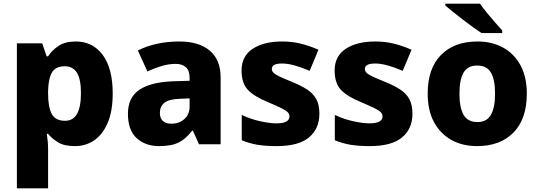

<svg xmlns="http://www.w3.org/2000/svg" viewBox="-20 -786 2934 1046"><path d="M393 -560Q485 -560 539.5 -487Q594 -414 594 -276Q594 -182 567.5 -118.5Q541 -55 494.5 -22.5Q448 10 388 10Q329 10 295.5 -11Q262 -32 242 -57H235Q238 -38 240 -16.5Q242 5 242 29V240H72V-550H210L234 -479H242Q263 -512 299 -536Q335 -560 393 -560ZM333 -425Q283 -425 263.5 -392Q244 -359 242 -293V-277Q242 -204 261.5 -166Q281 -128 335 -128Q421 -128 421 -278Q421 -355 399 -390Q377 -425 333 -425Z M957 -560Q1064 -560 1123 -510Q1182 -460 1182 -364V0H1064L1031 -74H1027Q992 -29 953 -9.5Q914 10 846 10Q773 10 725 -33Q677 -76 677 -166Q677 -254 738 -296Q799 -338 919 -343L1013 -346V-362Q1013 -402 992.5 -420Q972 -438 937 -438Q900 -438 861 -426.5Q822 -415 783 -397L731 -511Q776 -534 833.5 -547Q891 -560 957 -560ZM962 -248Q900 -246 875.5 -226Q851 -206 851 -171Q851 -140 868.5 -126Q886 -112 914 -112Q955 -112 984 -137Q1013 -162 1013 -206V-250Z M1720 -166Q1720 -85 1663.5 -37.5Q1607 10 1487 10Q1428 10 1384.5 3Q1341 -4 1297 -22V-160Q1345 -137 1397.5 -125.5Q1450 -114 1485 -114Q1523 -114 1540 -124Q1557 -134 1557 -152Q1557 -164 1548 -174Q1539 -184 1513.5 -196.5Q1488 -209 1439 -230Q1365 -260 1330.5 -296.5Q1296 -333 1296 -402Q1296 -480 1356.5 -520Q1417 -560 1518 -560Q1570 -560 1617.5 -548.5Q1665 -537 1715 -515L1667 -400Q1626 -418 1587 -429Q1548 -440 1517 -440Q1461 -440 1461 -411Q1461 -399 1469.5 -390Q1478 -381 1502 -369.5Q1526 -358 1573 -339Q1620 -320 1653 -298.5Q1686 -277 1703 -246Q1720 -215 1720 -166Z M2227 -166Q2227 -85 2170.5 -37.5Q2114 10 1994 10Q1935 10 1891.5 3Q1848 -4 1804 -22V-160Q1852 -137 1904.5 -125.5Q1957 -114 1992 -114Q2030 -114 2047 -124Q2064 -134 2064 -152Q2064 -164 2055 -174Q2046 -184 2020.5 -196.5Q1995 -209 1946 -230Q1872 -260 1837.5 -296.5Q1803 -333 1803 -402Q1803 -480 1863.5 -520Q1924 -560 2025 -560Q2077 -560 2124.5 -548.5Q2172 -537 2222 -515L2174 -400Q2133 -418 2094 -429Q2055 -440 2024 -440Q1968 -440 1968 -411Q1968 -399 1976.5 -390Q1985 -381 2009 -369.5Q2033 -358 2080 -339Q2127 -320 2160 -298.5Q2193 -277 2210 -246Q2227 -215 2227 -166Z M2850 -276Q2850 -138 2777.5 -64Q2705 10 2579 10Q2500 10 2439.5 -23.5Q2379 -57 2344.5 -120.5Q2310 -184 2310 -276Q2310 -413 2382.5 -486.5Q2455 -560 2582 -560Q2660 -560 2720.5 -527Q2781 -494 2815.5 -430.5Q2850 -367 2850 -276ZM2483 -276Q2483 -200 2505.5 -160.5Q2528 -121 2581 -121Q2632 -121 2654.5 -160.5Q2677 -200 2677 -276Q2677 -352 2654.5 -390.5Q2632 -429 2580 -429Q2528 -429 2505.5 -390.5Q2483 -352 2483 -276ZM2595 -766Q2610 -744 2632.5 -716.5Q2655 -689 2677.5 -663.5Q2700 -638 2716 -620V-606H2603Q2583 -619 2556 -638.5Q2529 -658 2500.5 -680Q2472 -702 2447 -722Q2422 -742 2406 -756V-766Z"/></svg>

Font: Noto Kufi Arabic ExtraBold
Style: Regular
Weight: 800
Designer: Monotype Design Team, David Williams, Khaled Hosny
Foundry: Google LLC
Version: Version 2.109; ttfautohint (v1.8.4.7-5d5b)